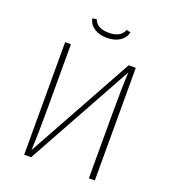

<svg xmlns="http://www.w3.org/2000/svg" viewBox="-154 -980 973 1093"><g transform="rotate(20 332.5 -433.5)"><path d="M218 -862 243 -867Q261 -817 333 -817Q406 -817 424 -867L449 -862Q442 -827 410.5 -806.5Q379 -786 333 -786Q287 -786 256 -806.5Q225 -827 218 -862ZM547 -682V0H511V-385Q511 -557 516 -643L161 0H119V-682H154V-296Q154 -139 149 -39L504 -682Z"/></g></svg>

Font: Fira Sans UltraLight
Style: Regular
Weight: 200
Designer: Carrois Corporate & Edenspiekermann AG
Foundry: Carrois Corporate GbR & Edenspiekermann AG
Version: Version 4.106;PS 004.106;hotconv 1.0.70;makeotf.lib2.5.58329